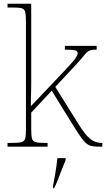

<svg xmlns="http://www.w3.org/2000/svg" viewBox="-20 -780 564 1021"><path d="M20 0V-20H41Q78 -20 94 -24Q110 -28 114 -43.5Q118 -59 118 -94V-662Q118 -699 114 -715.5Q110 -732 95.5 -736Q81 -740 51 -740H20V-760H146V-374Q146 -355 146 -335.5Q146 -316 145.5 -296.5Q145 -277 144.5 -256.5Q144 -236 144 -215L294 -373Q339 -420 360 -444Q381 -468 387 -479Q393 -490 393 -497Q393 -510 376.5 -513Q360 -516 325 -516V-536H494V-516Q473 -516 461.5 -513Q450 -510 441.5 -501.5Q433 -493 420.5 -477.5Q408 -462 385 -437L274 -318L400 -116Q436 -59 462 -39.5Q488 -20 520 -20H524V0H510Q486 0 469.5 -3Q453 -6 439.5 -17Q426 -28 410.5 -50Q395 -72 371 -110L255 -298L146 -181V-94Q146 -59 150 -43.5Q154 -28 170.5 -24Q187 -20 223 -20H233V0ZM262 208Q267 183 271.5 157.5Q276 132 279.5 107.5Q283 83 285 61H329V71Q320 92 309.5 119.5Q299 147 288.5 174Q278 201 268 221H262Z"/></svg>

Font: Noto Rashi Hebrew Thin
Style: Regular
Weight: 250
Version: Version 1.006